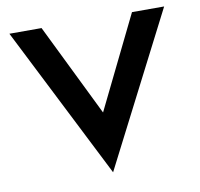

<svg xmlns="http://www.w3.org/2000/svg" viewBox="-73 -657 816 782"><g transform="rotate(-10 335.5 -265.5)"><path d="M15 -580 333 49 655 -580H522L335 -198L148 -580Z"/></g></svg>

Font: Charger Sport
Style: UltExt
Weight: 1000
Designer: Jasper
Foundry: Cannot Into Space Fonts
Version: Version 1.1